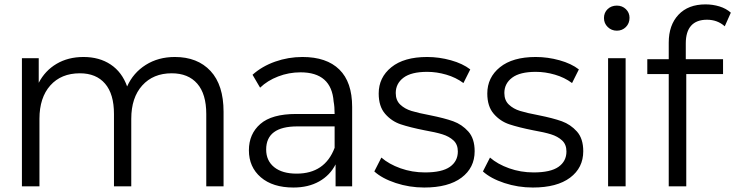

<svg xmlns="http://www.w3.org/2000/svg" viewBox="-20 -850 3354 876"><path d="M1000 -340V0H921.1V-330Q921.1 -421.1 880 -468.3Q838.9 -515.6 763.3 -515.6Q678.9 -515.6 628.9 -460Q578.9 -404.4 578.9 -307.8V0H500V-330Q500 -421.1 459.4 -468.3Q418.9 -515.6 344.4 -515.6Q258.9 -515.6 209.4 -460Q160 -404.4 160 -307.8V0H80V-584.4H156.7V-472.2Q185.6 -527.8 238.3 -558.9Q291.1 -590 361.1 -590Q433.3 -590 485 -555.6Q536.7 -521.1 560 -455.6Q587.8 -517.8 645 -553.9Q702.2 -590 777.8 -590Q881.1 -590 940.6 -526.1Q1000 -462.2 1000 -340Z M1586.7 -362.2V0H1511.1V-100Q1485.6 -50 1436.1 -22.2Q1386.7 5.6 1318.9 5.6Q1224.4 5.6 1170 -41.1Q1115.6 -87.8 1115.6 -164.4Q1115.6 -238.9 1167.8 -284.4Q1220 -330 1331.1 -330H1506.7Q1506.7 -363.3 1502.2 -386.7Q1492.2 -520 1351.1 -520Q1297.8 -520 1248.9 -501.1Q1200 -482.2 1166.7 -450L1132.2 -508.9Q1175.6 -547.8 1235.6 -568.9Q1295.6 -590 1360 -590Q1470 -590 1528.3 -532.8Q1586.7 -475.6 1586.7 -362.2ZM1506.7 -175.6V-273.3H1336.7Q1194.4 -273.3 1194.4 -167.8Q1194.4 -116.7 1231.1 -87.2Q1267.8 -57.8 1333.3 -57.8Q1462.2 -57.8 1506.7 -175.6Z M1687.8 -67.8 1720 -131.1Q1754.4 -101.1 1807.2 -82.2Q1860 -63.3 1918.9 -63.3Q1996.7 -63.3 2032.8 -88.9Q2068.9 -114.4 2068.9 -158.9Q2068.9 -191.1 2048.9 -209.4Q2028.9 -227.8 1998.3 -237.2Q1967.8 -246.7 1916.7 -255.6Q1850 -268.9 1808.3 -282.8Q1766.7 -296.7 1737.2 -330.6Q1707.8 -364.4 1707.8 -423.3Q1707.8 -496.7 1765.6 -543.3Q1823.3 -590 1928.9 -590Q1983.3 -590 2037.2 -575Q2091.1 -560 2125.6 -533.3L2094.4 -471.1Q2060 -496.7 2016.1 -509.4Q1972.2 -522.2 1928.9 -522.2Q1856.7 -522.2 1821.1 -495.6Q1785.6 -468.9 1785.6 -425.6Q1785.6 -392.2 1806.1 -372.8Q1826.7 -353.3 1857.2 -343.9Q1887.8 -334.4 1941.1 -324.4Q2007.8 -311.1 2047.8 -296.7Q2087.8 -282.2 2116.7 -250Q2145.6 -217.8 2145.6 -160Q2145.6 -84.4 2085.6 -39.4Q2025.6 5.6 1915.6 5.6Q1847.8 5.6 1785.6 -15Q1723.3 -35.6 1687.8 -67.8Z M2183.3 -67.8 2215.6 -131.1Q2250 -101.1 2302.8 -82.2Q2355.6 -63.3 2414.4 -63.3Q2492.2 -63.3 2528.3 -88.9Q2564.4 -114.4 2564.4 -158.9Q2564.4 -191.1 2544.4 -209.4Q2524.4 -227.8 2493.9 -237.2Q2463.3 -246.7 2412.2 -255.6Q2345.6 -268.9 2303.9 -282.8Q2262.2 -296.7 2232.8 -330.6Q2203.3 -364.4 2203.3 -423.3Q2203.3 -496.7 2261.1 -543.3Q2318.9 -590 2424.4 -590Q2478.9 -590 2532.8 -575Q2586.7 -560 2621.1 -533.3L2590 -471.1Q2555.6 -496.7 2511.7 -509.4Q2467.8 -522.2 2424.4 -522.2Q2352.2 -522.2 2316.7 -495.6Q2281.1 -468.9 2281.1 -425.6Q2281.1 -392.2 2301.7 -372.8Q2322.2 -353.3 2352.8 -343.9Q2383.3 -334.4 2436.7 -324.4Q2503.3 -311.1 2543.3 -296.7Q2583.3 -282.2 2612.2 -250Q2641.1 -217.8 2641.1 -160Q2641.1 -84.4 2581.1 -39.4Q2521.1 5.6 2411.1 5.6Q2343.3 5.6 2281.1 -15Q2218.9 -35.6 2183.3 -67.8Z M2735.6 -767.8Q2735.6 -792.2 2752.2 -808.3Q2768.9 -824.4 2794.4 -824.4Q2818.9 -824.4 2835.6 -808.3Q2852.2 -792.2 2852.2 -768.9Q2852.2 -743.3 2835.6 -726.7Q2818.9 -710 2794.4 -710Q2770 -710 2752.8 -726.7Q2735.6 -743.3 2735.6 -767.8ZM2834.4 -584.4V0H2754.4V-584.4Z M3108.9 -652.2V-580H3278.9V-512.2H3111.1V0H3031.1V-512.2H2933.3V-580H3031.1V-655.6Q3031.1 -735.6 3075.6 -782.8Q3120 -830 3198.9 -830Q3232.2 -830 3262.8 -820.6Q3293.3 -811.1 3314.4 -792.2L3286.7 -730Q3253.3 -760 3205.6 -760Q3157.8 -760 3133.3 -732.8Q3108.9 -705.6 3108.9 -652.2Z"/></svg>

Font: Paperlogy 4 Regular
Style: Regular
Weight: 400
Designer: redesigned by Lee Juim, glyphs from Gmarket Sans & Montserrat
Foundry: PT&
Version: Version 1.001